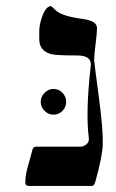

<svg xmlns="http://www.w3.org/2000/svg" viewBox="-20 -613 384 633"><path d="M318.8 -137.2Q317.9 -98.6 294.4 -14.2Q290.5 0 283.2 0H74.7Q63.5 0 63.5 -11.2Q63.5 -36.1 72.3 -65.9Q80.1 -92.8 87.4 -120.6Q89.8 -129.4 99.1 -129.4H243.7Q256.3 -129.4 265.4 -137.7Q274.4 -146 272.9 -157.2Q261.7 -243.7 279.3 -396Q283.2 -430.2 233.4 -430.2Q166.5 -430.2 150.9 -434.1Q109.4 -443.8 109.4 -483.9V-510.3Q109.4 -530.3 118.2 -556.2Q130.9 -592.8 148.4 -592.8Q149.9 -592.8 162.6 -580.1Q183.1 -559.6 251.5 -550.8Q299.8 -544.4 299.8 -520.5Q299.8 -503.9 295.2 -468.5Q290.5 -433.1 290.5 -414.1Q290.5 -408.2 306.2 -290.5Q320.3 -184.1 318.8 -137.2ZM198.2 -276.9Q198.2 -260.3 186 -247.6Q173.8 -234.9 156.2 -234.9Q139.6 -234.9 127 -247.6Q114.3 -260.3 114.3 -276.9Q114.3 -294.4 127 -307.1Q139.6 -319.8 156.2 -319.8Q173.8 -319.8 186 -307.1Q198.2 -294.4 198.2 -276.9Z"/></svg>

Font: Accordance
Style: Italic
Weight: 400
Italic angle: -11°
Version: Version 1.2 (build January 31, 2020) Miklal Software Solutio